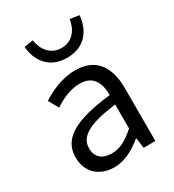

<svg xmlns="http://www.w3.org/2000/svg" viewBox="-197 -929 958 1055"><g transform="rotate(-30 282.0 -401.5)"><path d="M217 13C284 13 345 -22 397 -65H400L408 0H483V-334C483 -468 427 -557 295 -557C208 -557 131 -518 81 -486L117 -423C160 -452 217 -481 280 -481C369 -481 392 -414 392 -344C161 -318 58 -259 58 -141C58 -43 126 13 217 13ZM243 -60C189 -60 147 -85 147 -147C147 -217 209 -262 392 -284V-132C339 -85 296 -60 243 -60ZM293 -638C413 -638 461 -724 468 -807L410 -816C402 -758 366 -700 293 -700C221 -700 184 -758 176 -816L119 -807C125 -724 174 -638 293 -638Z"/></g></svg>

Font: Noto Sans CJK SC Regular
Style: Regular
Weight: 400
Designer: Ryoko NISHIZUKA (kana & ideographs); Paul D. Hunt (Latin, Greek & Cyrillic); Wenlong ZHANG (bopomofo); Sandoll Communica
Foundry: Adobe Systems Incorporated
Version: Version 1.004;PS 1.004;hotconv 1.0.82;makeotf.lib2.5.63406